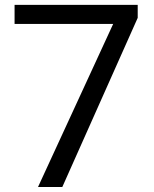

<svg xmlns="http://www.w3.org/2000/svg" viewBox="-20 -752 618 772"><path d="M533.7 -680.2 230.5 0H132.8L435.1 -655.8H38.6V-732.4H533.7Z"/></svg>

Font: Roboto2
Style: Regular
Weight: 400
Designer: Google
Foundry: Google
Version: Version 2.000981-w3; 2014; ttfautohint (v1.1) -l 5 -r 24 -G 